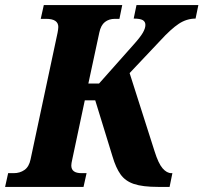

<svg xmlns="http://www.w3.org/2000/svg" viewBox="-58 -734 799 754"><path d="M-38 0 -26 -54H-4Q20 -54 38 -66.5Q56 -79 62 -108L168 -605Q169 -611 170 -617Q171 -623 171 -628Q171 -660 123 -660H102L114 -714H422L411 -660H393Q370 -660 354 -647.5Q338 -635 332 -606L289 -406H331L466 -558Q493 -588 503 -605.5Q513 -623 513 -636Q513 -649 502.5 -655Q492 -661 467 -661L478 -714H721L710 -661Q675 -661 644 -640.5Q613 -620 571 -574L451 -447L549 -140Q564 -92 580.5 -73Q597 -54 615 -54H619L608 0H563Q502 0 468 -11.5Q434 -23 415.5 -49Q397 -75 384 -119L316 -340H275L226 -109Q222 -92 222 -84Q222 -54 262 -54H282L270 0Z"/></svg>

Font: Noto Serif Condensed ExtraBold
Style: Italic
Weight: 800
Width: 3
Italic angle: -12°
Designer: Monotype Design Team
Foundry: Monotype Imaging Inc.
Version: Version 2.014; ttfautohint (v1.8.4.7-5d5b)